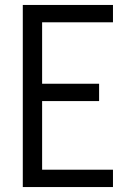

<svg xmlns="http://www.w3.org/2000/svg" viewBox="-20 -755 540 775"><path d="M72 0V-735H436V-665H150V-417H380V-347H150V-70H436V0Z"/></svg>

Font: Zed Sans
Style: Regular
Weight: 400
Designer: Belleve Invis
Foundry: Belleve Invis
Version: Version 1.0.0; ttfautohint (v1.8.4)